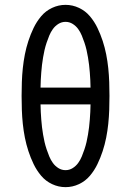

<svg xmlns="http://www.w3.org/2000/svg" viewBox="-20 -763 540 791"><path d="M250 8Q221 8 194.5 -4.5Q168 -17 149.5 -39Q131 -61 118.5 -87Q106 -113 97 -140.5Q88 -168 82.5 -196Q77 -224 74 -252.5Q71 -281 70 -310Q69 -339 69 -368Q69 -396 70 -425Q71 -454 74 -482.5Q77 -511 82.5 -539Q88 -567 97 -594.5Q106 -622 118.5 -648Q131 -674 149.5 -696Q168 -718 194.5 -730.5Q221 -743 250 -743Q279 -743 305.5 -730.5Q332 -718 350.5 -696Q369 -674 381.5 -648Q394 -622 403 -594.5Q412 -567 417.5 -539Q423 -511 426 -482.5Q429 -454 430 -425Q431 -396 431 -368Q431 -339 430 -310Q429 -281 426 -252.5Q423 -224 417.5 -196Q412 -168 403 -140.5Q394 -113 381.5 -87Q369 -61 350.5 -39Q332 -17 305.5 -4.5Q279 8 250 8ZM353 -402Q353 -418 352 -433.5Q351 -449 350 -464.5Q349 -480 347 -495.5Q345 -511 342.5 -526.5Q340 -542 336.5 -557Q333 -572 328 -587Q323 -602 317 -616.5Q311 -631 302 -643.5Q293 -656 279.5 -664.5Q266 -673 250 -673Q234 -673 220.5 -664.5Q207 -656 198 -643.5Q189 -631 183 -616.5Q177 -602 172 -587Q167 -572 163.5 -557Q160 -542 157.5 -526.5Q155 -511 153 -495.5Q151 -480 150 -464.5Q149 -449 148 -433.5Q147 -418 147 -402ZM250 -62Q266 -62 279.5 -70.5Q293 -79 302 -91.5Q311 -104 317 -118.5Q323 -133 328 -148Q333 -163 336.5 -178Q340 -193 342.5 -208.5Q345 -224 347 -239.5Q349 -255 350 -270.5Q351 -286 352 -301.5Q353 -317 353 -333H147Q147 -317 148 -301.5Q149 -286 150 -270.5Q151 -255 153 -239.5Q155 -224 157.5 -208.5Q160 -193 163.5 -178Q167 -163 172 -148Q177 -133 183 -118.5Q189 -104 198 -91.5Q207 -79 220.5 -70.5Q234 -62 250 -62Z"/></svg>

Font: Iosevka Curly Slab
Style: Regular
Weight: 400
Monospace: yes
Designer: Belleve Invis
Foundry: Belleve Invis
Version: Version 22.1.2; ttfautohint (v1.8.4)